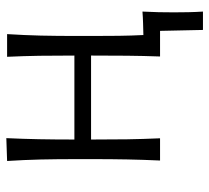

<svg xmlns="http://www.w3.org/2000/svg" viewBox="-48 -490 677 622"><g transform="rotate(-90 291.0 -179.5)"><path d="M81.5 0Q84 -55.5 85 -107Q86 -158.5 86 -219.5V-269.5Q86 -334 84.8 -387Q83.5 -440 80 -495.5L154 -498Q151.5 -444 150.5 -392Q149.5 -340 149.5 -277.5H421.5Q421.5 -339 420.8 -390.2Q420 -441.5 417.5 -495.5H491Q487.5 -440 486.2 -387Q485 -334 485 -269.5V-219.5Q485 -173.5 485.5 -133.8Q486 -94 488 -54Q507 -54.5 526 -55Q545 -55.5 564 -57Q562.5 -29.5 562 -4.5Q561.5 20.5 561.5 45Q561.5 68.5 562 92Q562.5 115.5 564 139H504.5L501.5 0H418.5Q420.5 -55.5 421 -107Q421.5 -158.5 421.5 -219.5V-223.5H149.5V-219.5Q149.5 -158.5 150.2 -107Q151 -55.5 153.5 0Z"/></g></svg>

Font: Commissioner Flair Light
Style: Regular
Weight: 300
Designer: Kostas Bartsokas
Foundry: Kostas Bartsokas
Version: Version 1.000; ttfautohint (v1.8.3)